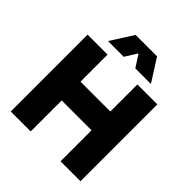

<svg xmlns="http://www.w3.org/2000/svg" viewBox="-245 -1088 1249 1249"><g transform="rotate(45 379.5 -463.5)"><path d="M58.6 -707H242.2V-458H516.6V-707H700.2V0H516.6V-285.2H242.2V0H58.6ZM280.8 -926.8H478L576.7 -771.5H433.1L379.4 -855.5L326.7 -771.5H182.1Z"/></g></svg>

Font: Wanted Sans Black
Style: Regular
Weight: 900
Designer: Original Design by Kil Hyung-jin and Kang Hanbin, Wanted Lab, Inc; Hangeul from Source Han Sans by Jang Soo-young and Ka
Foundry: Wanted Lab, Inc.
Version: Version 1.003